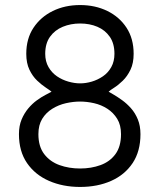

<svg xmlns="http://www.w3.org/2000/svg" viewBox="-20 -730 631 760"><path d="M297 10Q229 10 174 -14Q119 -38 87 -84.5Q55 -131 55 -199Q55 -232 65.5 -257Q76 -282 92 -301Q108 -320 126 -333Q144 -346 159.5 -354Q175 -362 184 -367Q177 -373 161 -383.5Q145 -394 127 -411Q109 -428 96.5 -454Q84 -480 84 -517Q84 -577 112.5 -620Q141 -663 189 -686.5Q237 -710 297 -710Q357 -710 405 -686.5Q453 -663 481 -620Q509 -577 509 -517Q509 -480 496.5 -454Q484 -428 466 -410.5Q448 -393 432 -383Q416 -373 410 -367Q417 -363 431.5 -354.5Q446 -346 464 -333Q482 -320 498.5 -301.5Q515 -283 525.5 -257.5Q536 -232 536 -199Q536 -131 505 -84.5Q474 -38 420 -14Q366 10 297 10ZM297 -63Q341 -63 378 -76.5Q415 -90 437 -120Q459 -150 459 -199Q459 -235 444 -259.5Q429 -284 405 -299.5Q381 -315 352.5 -321.5Q324 -328 297 -328Q270 -328 241 -321.5Q212 -315 187 -299.5Q162 -284 147 -259.5Q132 -235 132 -199Q132 -150 155 -120Q178 -90 215.5 -76.5Q253 -63 297 -63ZM297 -400Q320 -400 343.5 -407Q367 -414 387.5 -428Q408 -442 420.5 -464.5Q433 -487 433 -517Q433 -558 414.5 -584.5Q396 -611 365.5 -624Q335 -637 297 -637Q260 -637 228.5 -624Q197 -611 178 -584.5Q159 -558 159 -517Q159 -487 172 -464.5Q185 -442 205.5 -428Q226 -414 250.5 -407Q275 -400 297 -400Z"/></svg>

Font: Haskoy
Style: Regular
Weight: 400
Designer: Ertekin Erdin
Foundry: Ertekin Erdin
Version: Version 1.500